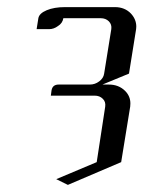

<svg xmlns="http://www.w3.org/2000/svg" viewBox="-20 -332 406 540"><path d="M83 -250 87.9 -280.8Q90.3 -294.4 111.3 -303.2Q132.3 -312 163.1 -312H303.2Q331.1 -312 348.6 -293.5Q363.3 -277.3 363.3 -257.3Q363.3 -252.4 362.8 -250L342.8 -125L268.1 -94.2H286.1Q314 -94.2 332 -76.2Q346.7 -61.5 346.7 -41Q346.7 -35.2 346.2 -32.2L320.8 124L170.9 188L138.2 171.9L252 124L275.9 -32.2Q277.8 -45.9 269 -54.2Q260.3 -63 246.1 -63H123L125 -78.1Q127.9 -94.2 145 -94.2H232.9Q247.1 -94.2 258.8 -103Q271 -111.8 272.9 -125L293 -250Q294.9 -263.2 286.1 -272Q277.3 -280.8 263.2 -280.8H158.2Q155.8 -266.6 143.1 -258.8Q131.3 -250 118.2 -250Z"/></svg>

Font: Hhenum
Style: Italic
Weight: 400
Designer: T. Christopher White
Version: Version 1.0